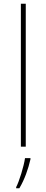

<svg xmlns="http://www.w3.org/2000/svg" viewBox="-20 -873 247 1021"><path d="M117 -93V-853H91V-93ZM142 -26V-32H113C107 11 82 92 66 122V128H83C111 81 130 26 142 -26Z"/></svg>

Font: Noto Sans Telugu UI Thin
Style: Regular
Weight: 100
Designer: Jelle Bosma - Monotype Design Team
Foundry: Monotype Imaging Inc.
Version: Version 2.005